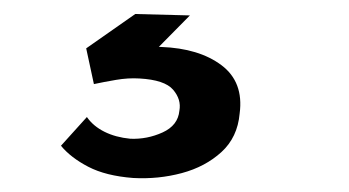

<svg xmlns="http://www.w3.org/2000/svg" viewBox="-20 -23 498 274"><path d="M104 144Q113 157 129 165Q145 173 166 175Q190 176 212 166Q234 156 236 135Q239 119 227 105Q215 91 179 89Q163 88 145.5 91Q128 94 114 97L103 46L173 -3L251 -1L174 77L155 50Q167 47 181.5 45Q196 43 210 44Q264 46 296 70Q328 94 322 139Q319 173 296 194Q273 215 239.5 224Q206 233 170 231Q131 228 106 215Q81 202 67 185Z"/></svg>

Font: Josefin Sans Medium
Style: Italic
Weight: 500
Italic angle: -7°
Designer: Santiago Orozco
Foundry: Typemade
Version: Version 2.000